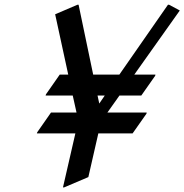

<svg xmlns="http://www.w3.org/2000/svg" viewBox="-20 -777 784 816"><path d="M247.6 19.5 300.3 -210H136.7L138.2 -214.8L196.8 -298.8H305.2L289.1 -371.1H173.8L175.3 -376L233.9 -460H270L214.4 -716.3L309.1 -756.8H314L376 -460H487.3L693.8 -756.8H698.7L744.1 -732.4L550.8 -460H640.6L639.6 -455.1L580.6 -371.1H487.8L436.5 -298.8H603.5L602.5 -293.9L543.5 -210H397.9L355.5 -24.4L252.4 19.5ZM425.3 -371.1H394.5L401.9 -336.9Z"/></svg>

Font: Nova Script
Style: Regular
Weight: 400
Italic angle: -13°
Version: Version 2.001